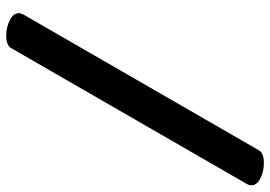

<svg xmlns="http://www.w3.org/2000/svg" viewBox="-150 -574 899 640"><g transform="rotate(90 300.0 -253.5)"><path d="M597.2 -641.1Q597.2 -633.3 592.3 -625.5L139.6 159.7Q130.4 175.8 97.7 175.8Q70.3 175.8 46.9 163.8Q23.4 151.9 23.4 133.8Q23.4 127 27.8 118.7L480.5 -666.5Q489.7 -683.1 523.4 -683.1Q551.3 -683.1 574.2 -671.4Q597.2 -659.7 597.2 -641.1Z"/></g></svg>

Font: Courier Prime
Style: Bold Italic
Weight: 700
Italic angle: -10°
Designer: Alan Dague-Greene
Foundry: Quote-Unquote Apps
Version: Version 3.018